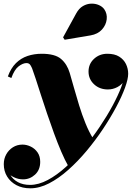

<svg xmlns="http://www.w3.org/2000/svg" viewBox="-22 -761 716 1041"><path d="M142.5 260Q99 260 66.8 242.8Q34.5 225.5 16.5 196Q-1.5 166.5 -1.5 129Q-1.5 100 11.8 76Q25 52 48 37.5Q71 23 100 23Q122.5 23 144.8 33.8Q167 44.5 181.5 65.2Q196 86 196 116.5Q196 160 168 185.8Q140 211.5 103 211.5Q77.5 211.5 53.8 200.2Q30 189 14.8 170.2Q-0.5 151.5 -0.5 129H18.5Q18.5 161 33.2 186.5Q48 212 75.5 226.8Q103 241.5 141 241.5Q187 241.5 236.8 215Q286.5 188.5 336 143.5Q385.5 98.5 432 42.5Q478.5 -13.5 518.5 -73Q558.5 -132.5 588.5 -188.2Q618.5 -244 635.2 -288.5Q652 -333 652 -358Q652 -383 640.8 -403.8Q629.5 -424.5 608.8 -437Q588 -449.5 560 -449.5V-468.5Q591 -468.5 615 -454.5Q639 -440.5 653 -418.2Q667 -396 667 -370.5Q667 -344 652.2 -322.5Q637.5 -301 613.8 -288.5Q590 -276 563 -276Q518 -276 488 -304Q458 -332 458 -373Q458 -414.5 487.8 -442Q517.5 -469.5 560 -469.5Q599.5 -469.5 624.2 -454Q649 -438.5 661 -413.8Q673 -389 673 -361Q673 -333 656 -286Q639 -239 608.2 -181.2Q577.5 -123.5 536.8 -62.2Q496 -1 448 56.5Q400 114 348.2 160Q296.5 206 244.2 233Q192 260 142.5 260ZM348 139Q330 107.5 310.2 61.5Q290.5 15.5 271 -37.8Q251.5 -91 233.2 -145.2Q215 -199.5 199.2 -248.2Q183.5 -297 171.5 -334Q159.5 -371 152.5 -389Q149.5 -397 142.8 -408Q136 -419 121.5 -419Q102.5 -419 79.2 -401.5Q56 -384 39.5 -338L20.5 -346.5Q37 -391.5 64.2 -418.5Q91.5 -445.5 127.2 -457.5Q163 -469.5 204 -469.5Q276.5 -469.5 309.2 -441.2Q342 -413 356 -365.5Q366 -331.5 378.8 -285.8Q391.5 -240 407 -189.8Q422.5 -139.5 441.5 -92.5Q460.5 -45.5 483 -9.5Q471 7 455 25.5Q439 44 420.5 63.2Q402 82.5 383.5 101.8Q365 121 348 139ZM328.5 -545.5 320 -558.5 391 -688Q406 -715.5 427.5 -728Q449 -740.5 472 -741.2Q495 -742 514.2 -733.5Q533.5 -725 543.5 -710.5Q560 -686.5 556.5 -656Q553 -625.5 530.8 -600.8Q508.5 -576 468.5 -569Z"/></svg>

Font: Bodoni Moda Black
Style: Italic
Weight: 900
Italic angle: -13°
Version: Version 2.005